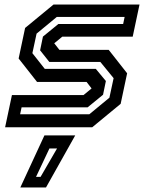

<svg xmlns="http://www.w3.org/2000/svg" viewBox="-20 -560 642 845"><path d="M2.5 0 32.5 -141.5H347.5L384.5 -172L384 -169.5L361 -199.5H143L62 -302.5L90.5 -437L215.5 -540H594L564 -398.5H254L217 -368L217.5 -371L241.5 -340.5H458.5L539.5 -237.5L511 -103L386 0ZM68.5 -57H373L461.5 -130L480 -216L421.5 -287.5H197L156.5 -338.5L169 -399L237 -454.5H522L528.5 -485.5H230L141 -412L122.5 -326L177 -257H401.5L446 -203.5L433.5 -143L365.5 -87.5H75ZM69.5 265 175.5 36H311L182.5 265ZM138.5 218.5H158.5L231 93.5H197.5Z"/></svg>

Font: Tourney SemiBold
Style: Italic
Weight: 600
Italic angle: -12°
Version: Version 1.015